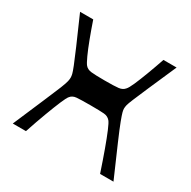

<svg xmlns="http://www.w3.org/2000/svg" viewBox="-117 -605 718 720"><g transform="rotate(30 242.0 -244.5)"><path d="M24 0Q61 -87 82 -135.5Q103 -184 112.5 -208Q122 -232 124 -241.5Q126 -251 126 -257Q126 -264 124 -272.5Q122 -281 113.5 -302.5Q105 -324 86 -368Q67 -412 33 -489H90Q103 -451 116 -416.5Q129 -382 140 -358Q151 -334 157 -327Q166 -316 183 -314Q200 -312 242 -312Q284 -312 301 -314Q318 -316 327 -327Q334 -334 344.5 -358Q355 -382 368 -416.5Q381 -451 394 -489H451Q417 -412 398 -368Q379 -324 370 -302.5Q361 -281 359 -272.5Q357 -264 357 -257Q357 -251 359.5 -241.5Q362 -232 371 -208Q380 -184 401 -135.5Q422 -87 460 0H402Q385 -51 370.5 -91Q356 -131 345 -157Q334 -183 328 -190Q318 -202 301 -203.5Q284 -205 242 -205Q200 -205 182.5 -203.5Q165 -202 156 -190Q150 -183 139 -157Q128 -131 113 -91Q98 -51 81 0Z"/></g></svg>

Font: Ojuju SemiBold
Style: Regular
Weight: 600
Designer: Chisaokwu Joboson, Mirko Velimirovic
Foundry: Udi Foundry
Version: Version 1.000